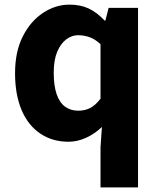

<svg xmlns="http://www.w3.org/2000/svg" viewBox="-20 -598 691 829"><path d="M414 211V38L420 -50Q392 -22 353.5 -4Q315 14 276 14Q206 14 153.5 -21.5Q101 -57 73 -123.5Q45 -190 45 -282Q45 -375 78.5 -441Q112 -507 166 -542.5Q220 -578 280 -578Q327 -578 362.5 -561.5Q398 -545 432 -509H435L449 -564H576V211ZM318 -120Q346 -120 369 -131.5Q392 -143 414 -172V-407Q391 -429 366.5 -437.5Q342 -446 317 -446Q290 -446 266 -428Q242 -410 227 -374.5Q212 -339 212 -284Q212 -228 224.5 -191.5Q237 -155 261 -137.5Q285 -120 318 -120Z"/></svg>

Font: Noto Sans SC ExtraBold
Style: Regular
Weight: 800
Designer: Ryoko NISHIZUKA 西塚涼子 (kana, bopomofo & ideographs); Paul D. Hunt (Latin, Greek & Cyrillic); Sandoll Communications 산돌커뮤니
Foundry: Adobe
Version: Version 2.004-H2;hotconv 1.0.118;makeotfexe 2.5.65603